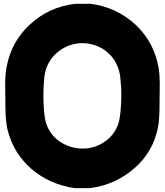

<svg xmlns="http://www.w3.org/2000/svg" viewBox="-20 -800 851 990"><path d="M448.2 -780.3Q581.1 -762.7 678.7 -672.9Q775.4 -582 797.9 -449.2Q803.7 -414.1 803.7 -373Q803.7 -367.2 803.7 -362.3Q802.7 -314.5 802.7 -269.5Q802.7 -227.5 800.8 -196.3Q798.8 -164.1 794.9 -144.5Q769.5 -15.6 671.9 68.4Q575.2 152.3 446.3 169.9Q418.9 169.9 365.2 169.9Q238.3 152.3 143.6 72.3Q49.8 -7.8 18.6 -131.8Q13.7 -153.3 10.7 -184.6Q7.8 -215.8 7.8 -255.9Q7.8 -305.7 6.8 -359.4Q6.8 -365.2 6.8 -370.1Q6.8 -418 14.6 -458Q40 -588.9 136.7 -675.8Q232.4 -763.7 366.2 -780.3Q386.7 -780.3 403.3 -780.3Q420.9 -780.3 448.2 -780.3ZM587.9 -155.3Q598.6 -182.6 602.5 -239.3Q607.4 -296.9 604.5 -352.5Q602.5 -381.8 599.6 -407.2Q595.7 -432.6 589.8 -448.2Q578.1 -479.5 559.6 -503.9Q540 -527.3 516.6 -543.9Q471.7 -573.2 417 -577.1Q362.3 -580.1 314.5 -555.7Q283.2 -540 257.8 -512.7Q232.4 -485.4 217.8 -446.3Q212.9 -431.6 209 -406.2Q206.1 -381.8 205.1 -353.5Q202.1 -298.8 206.1 -242.2Q210 -184.6 219.7 -158.2Q241.2 -102.5 286.1 -71.3Q331.1 -41 382.8 -35.2Q410.2 -32.2 438.5 -36.1Q465.8 -41 491.2 -52.7Q522.5 -67.4 547.9 -92.8Q573.2 -118.2 587.9 -155.3Z"/></svg>

Font: Avicii Garde
Style: Regular
Weight: 500
Version: Version 1.0